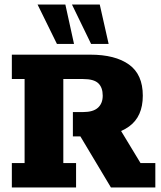

<svg xmlns="http://www.w3.org/2000/svg" viewBox="-20 -823 708 843"><path d="M32 0V-107H88V-476H32V-583H376Q486 -583 546.5 -539.5Q607 -496 607 -403Q607 -311 546.5 -267.5Q486 -224 379 -224H360L494 -277L597 -107H662V0H467L333 -224H300V-331H345Q389 -331 410 -350Q431 -369 431 -403Q431 -439 411.5 -457.5Q392 -476 345 -476H258V-107H314V0ZM380 -630 296 -803H418L457 -630ZM230 -630 145 -803H267L305 -630Z"/></svg>

Font: Rokkitt ExtraBold
Style: Regular
Weight: 800
Version: Version 3.103